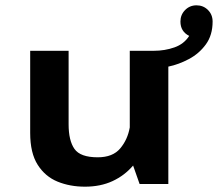

<svg xmlns="http://www.w3.org/2000/svg" viewBox="-20 -692 820 722"><path d="M299.5 10Q243 10 196.5 -9Q150 -28 121.8 -72.2Q93.5 -116.5 93.5 -192V-501H238V-224.5Q238 -163.5 260 -132Q282 -100.5 347.5 -100.5Q404 -100.5 432 -133.8Q460 -167 468 -213V-501H558Q600 -501 636 -513.8Q672 -526.5 691.5 -557Q658.5 -573.5 658.5 -611Q658.5 -636.5 676 -654.2Q693.5 -672 719 -672Q744.5 -672 762 -654.5Q779.5 -637 779.5 -611Q779.5 -560 754.2 -525.2Q729 -490.5 690.5 -470Q652 -449.5 613 -441.5V0H505L480.5 -69.5Q448.5 -32 403.2 -11Q358 10 299.5 10Z"/></svg>

Font: League Mono SemiBold
Style: Regular
Weight: 600
Width: 6
Designer: Tyler Finck
Foundry: The League of Moveable Type / Tyler Finck
Version: Version 2.300;RELEASE